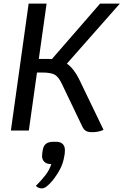

<svg xmlns="http://www.w3.org/2000/svg" viewBox="-20 -720 681 1059"><path d="M415 -286 551 -4Q525 9 488 9Q466 9 454 2Q442 -5 434 -22L321 -258Q303 -296 282 -308Q261 -320 212 -320H184L139 0H40L138 -700H237L194 -395H249Q261 -395 266 -394L532 -700H641L349 -369Q386 -343 415 -286ZM338 108Q338 129 334 145Q328 181 311.5 212.5Q295 244 269 277Q250 299 236.5 309Q223 319 211 319Q190 319 178 305Q213 270 233 243Q253 216 263 185H260Q238 185 225 173Q212 161 212 140Q212 130 213.5 121Q215 112 216 107Q220 83 234.5 72.5Q249 62 274 62H290Q313 62 325.5 74Q338 86 338 108Z"/></svg>

Font: Krub Medium
Style: Italic
Weight: 500
Italic angle: -8°
Designer: Ekaluck Peanpanawate
Foundry: Cadson Demak Co.,Ltd.
Version: Version 1.000; ttfautohint (v1.6)